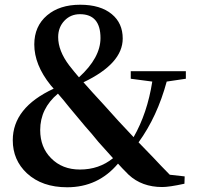

<svg xmlns="http://www.w3.org/2000/svg" viewBox="-20 -776 843 812"><path d="M458 -107Q430 -138 396 -176L368 -210L340 -242Q310 -278 274 -321L261 -337L249 -352L225 -380Q150 -317 150 -226Q150 -153 196 -107Q243 -59 318 -59Q399 -59 458 -107ZM253 -689Q226 -661 226 -619Q226 -561 273 -499L293 -474L303 -462L314 -449Q405 -532 405 -615Q405 -716 318 -716Q279 -716 253 -689ZM685 -431Q645 -283 566 -174Q589 -150 628 -110L644 -93L661 -75Q682 -54 698 -37L761 -30L760 1Q696 15 666 15Q580 15 524 -37Q493 -68 479 -84Q395 16 264 16Q158 16 94 -43Q34 -99 34 -183Q34 -321 207 -401L194 -416Q125 -502 125 -588Q125 -665 179 -711Q232 -756 319 -756Q405 -756 453 -716Q499 -678 499 -613Q499 -507 333 -428Q368 -388 420 -332Q480 -264 545 -196Q603 -297 624 -431L533 -443V-475H766V-443Z"/></svg>

Font: Source Han Serif SC
Style: Bold
Weight: 700
Designer: Ryoko NISHIZUKA  (kana & ideographs); Frank Grießhammer (Latin, Greek & Cyrillic); Wenlong ZHANG  (bopomofo); Sandoll Co
Foundry: Adobe Systems Incorporated
Version: Version 1.001 October 20, 2017